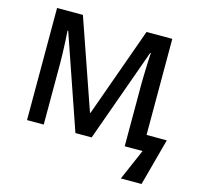

<svg xmlns="http://www.w3.org/2000/svg" viewBox="-126 -849 1224 1181"><g transform="rotate(15 486.0 -258.5)"><path d="M401.9 0 196.3 -596.2H191.9Q194.3 -569.3 196 -530.8Q197.8 -492.2 199 -455.1Q200.2 -418 200.2 -395.5V0H93.8V-713.9H258.3L456.1 -144H459.5L663.6 -713.9H827.6V-102.1H956.5L876 197.3H744.1L829.6 0H715.8V-401.4Q715.8 -419.4 716.6 -446Q717.3 -472.7 718.3 -501.7Q719.2 -530.8 720.5 -555.7Q721.7 -580.6 722.7 -595.2H718.8L505.4 0Z"/></g></svg>

Font: Open Sans SemiBold
Style: Regular
Weight: 600
Designer: Monotype Design Team
Foundry: Monotype Imaging Inc.
Version: Version 3.003; ttfautohint (v1.8.4)